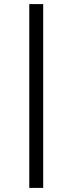

<svg xmlns="http://www.w3.org/2000/svg" viewBox="-20 -780 354 938"><path d="M123 138V-760H191V138Z"/></svg>

Font: IBM Plex Sans Arabic
Style: Regular
Weight: 400
Designer: Mike Abbink, Paul van der Laan, Pieter van Rosmalen, Wael Morcos, Khajak Apelian
Foundry: Bold Monday
Version: Version 1.005